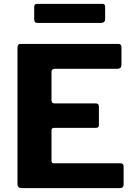

<svg xmlns="http://www.w3.org/2000/svg" viewBox="-20 -968 694 988"><path d="M70 -723Q70 -742 86 -742H590Q605 -742 605 -725V-635Q605 -614 584 -614H264Q245 -614 245 -598V-453Q245 -436 260 -436H472Q489 -436 489 -420V-324Q489 -318 485.5 -314Q482 -310 473 -310H259Q245 -310 245 -298V-141Q245 -128 256 -128H598Q616 -128 616 -113V-18Q616 -10 611.5 -5Q607 0 596 0H92Q70 0 70 -21V-723ZM521 -934V-869Q521 -850 498 -850H174Q164 -850 160 -854.5Q156 -859 156 -868V-932Q156 -948 169 -948H508Q521 -948 521 -934Z"/></svg>

Font: Libre Franklin
Style: Bold
Weight: 700
Designer: Pablo Impallari, Rodrigo Fuenzalida, Nhung Nguyen
Foundry: Impallari Type
Version: Version 3.000